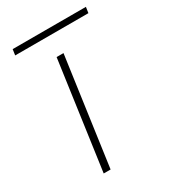

<svg xmlns="http://www.w3.org/2000/svg" viewBox="-157 -694 680 772"><g transform="rotate(-30 183.5 -308.0)"><path d="M126 0H94L164 -500H196ZM27 -616H367L363 -589H23Z"/></g></svg>

Font: Fivo Sans Thin
Style: Regular
Weight: 250
Foundry: Alexander Slobzheninov
Version: 1.0